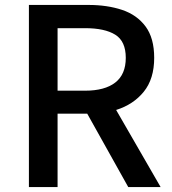

<svg xmlns="http://www.w3.org/2000/svg" viewBox="-20 -757 696 777"><path d="M213 -390H324Q404 -390 446.5 -423Q489 -456 489 -523Q489 -590 446.5 -616.5Q404 -643 324 -643H213ZM499 0 333 -297H213V0H97V-737H338Q414 -737 474 -717Q534 -697 569 -650Q604 -603 604 -523Q604 -438 562 -386Q520 -334 450 -312L630 0Z"/></svg>

Font: Source Han Sans Medium
Style: Regular
Weight: 500
Designer: Ryoko NISHIZUKA Ë•øÂ°öÊ∂ºÂ≠ê (kana, bopomofo & ideographs); Paul D. Hunt (Latin, Greek & Cyrillic); Sandoll Communicatio
Foundry: Adobe
Version: Version 2.004;hotconv 1.0.118;makeotfexe 2.5.65603